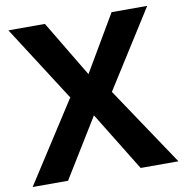

<svg xmlns="http://www.w3.org/2000/svg" viewBox="-80 -790 827 865"><g transform="rotate(-10 333.5 -357.0)"><path d="M667 0H494L328 -270L162 0H0L237 -368L15 -714H182L336 -457L487 -714H650L426 -360Z"/></g></svg>

Font: Noto Sans Devanagari
Style: Regular
Weight: 400
Designer: Jelle Bosma - Monotype Design Team
Foundry: Monotype Imaging Inc.
Version: Version 2.003